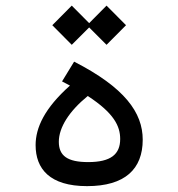

<svg xmlns="http://www.w3.org/2000/svg" viewBox="-20 -651 626 674"><path d="M285.6 2.4C418.9 2.4 481 -57.6 481 -160.6C481 -255.9 417.5 -343.8 240.2 -434.6L197.8 -365.2C207.5 -360.4 216.8 -355.5 225.6 -350.6C136.2 -271 105 -202.6 105 -141.6C105 -58.6 154.3 2.4 285.6 2.4ZM288.1 -314C380.4 -253.9 401.9 -208 401.9 -163.1C401.9 -109.4 369.1 -82 289.6 -82C216.8 -82 186.5 -104 186.5 -153.3C186.5 -203.6 222.7 -260.7 288.1 -314ZM354 -493.7 422.4 -562.5 354 -631.3 293 -569.8 231.9 -631.3 163.6 -562.5 231.9 -493.7 293 -554.7Z"/></svg>

Font: Cascadia Code SemiLight
Style: Regular
Weight: 350
Monospace: yes
Designer: Aaron Bell
Foundry: Saja Typeworks
Version: Version 2404.023